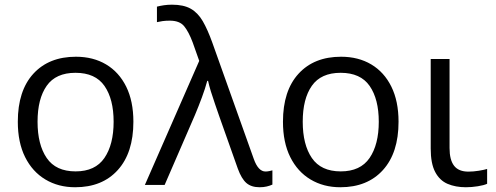

<svg xmlns="http://www.w3.org/2000/svg" viewBox="-20 -786 2108 816"><path d="M546.9 -268.6Q546.9 -136.7 480.7 -63.5Q414.6 9.8 299.3 9.8Q228 9.8 172.9 -23.2Q117.7 -56.2 86.7 -118.4Q55.7 -180.7 55.7 -268.6Q55.7 -400.4 121.8 -472.7Q188 -544.9 302.7 -544.9Q376 -544.9 430.9 -512.2Q485.8 -479.5 516.4 -417.7Q546.9 -356 546.9 -268.6ZM139.6 -268.6Q139.6 -171.4 178.5 -114.5Q217.3 -57.6 301.3 -57.6Q384.8 -57.6 423.8 -114.7Q462.9 -171.9 462.9 -268.6Q462.9 -364.7 424.1 -420.7Q385.3 -476.6 300.8 -476.6Q217.3 -476.6 178.5 -421.4Q139.6 -366.2 139.6 -268.6Z M595.7 0 826.7 -527.3 798.8 -606Q782.2 -650.4 762.9 -674.3Q743.7 -698.2 701.7 -698.2Q684.1 -698.2 670.7 -696.3Q657.2 -694.3 647 -691.9V-757.8Q660.2 -761.2 676.5 -763.7Q692.9 -766.1 710.9 -766.1Q760.3 -766.1 790.5 -749Q820.8 -731.9 841.6 -696.3Q862.3 -660.6 882.3 -605L1058.6 -110.4Q1077.6 -57.1 1108.4 -57.1Q1115.7 -57.1 1124.3 -58.8Q1132.8 -60.5 1137.7 -62V-1.5Q1127 3.4 1113.5 6.6Q1100.1 9.8 1083.5 9.8Q1047.9 9.8 1027.1 -8.3Q1006.3 -26.4 990.7 -69.3L911.6 -292.5Q903.8 -315.9 894 -343.5Q884.3 -371.1 876.2 -397.5Q868.2 -423.8 864.3 -442.4H860.8Q852.1 -409.7 838.1 -372.1Q824.2 -334.5 808.6 -297.4L679.7 0Z M1673.8 -268.6Q1673.8 -136.7 1607.7 -63.5Q1541.5 9.8 1426.3 9.8Q1355 9.8 1299.8 -23.2Q1244.6 -56.2 1213.6 -118.4Q1182.6 -180.7 1182.6 -268.6Q1182.6 -400.4 1248.8 -472.7Q1314.9 -544.9 1429.7 -544.9Q1502.9 -544.9 1557.9 -512.2Q1612.8 -479.5 1643.3 -417.7Q1673.8 -356 1673.8 -268.6ZM1266.6 -268.6Q1266.6 -171.4 1305.4 -114.5Q1344.2 -57.6 1428.2 -57.6Q1511.7 -57.6 1550.8 -114.7Q1589.8 -171.9 1589.8 -268.6Q1589.8 -364.7 1551 -420.7Q1512.2 -476.6 1427.7 -476.6Q1344.2 -476.6 1305.4 -421.4Q1266.6 -366.2 1266.6 -268.6Z M1890.6 -535.2V-156.7Q1890.6 -106.4 1909.9 -81.5Q1929.2 -56.6 1970.7 -56.6Q1991.7 -56.6 2014.6 -60.3Q2037.6 -64 2050.3 -67.9V-4.9Q2036.6 1.5 2010.7 5.6Q1984.9 9.8 1960 9.8Q1916 9.8 1882.3 -4.6Q1848.6 -19 1829.6 -54.9Q1810.5 -90.8 1810.5 -154.8V-535.2Z"/></svg>

Font: Open Sans
Style: Regular
Weight: 400
Designer: Monotype Design Team
Foundry: Monotype Imaging Inc.
Version: Version 3.000; ttfautohint (v1.8.4)